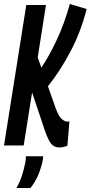

<svg xmlns="http://www.w3.org/2000/svg" viewBox="-33 -725 452 957"><path d="M-13 0 98 -700H196L155 -439L173 -388Q209 -440 248 -522Q287 -604 315 -705L399 -680Q369 -563 316.5 -465Q264 -367 206 -295L244 -187Q260 -144 275 -131.5Q290 -119 302 -119Q305 -119 308 -119.5Q311 -120 313 -120L303 1Q298 4 285.5 7Q273 10 263 10Q237 10 222 -8.5Q207 -27 190 -76L127 -264L85 0ZM96 54H182Q182 62 180 75Q171 116 156.5 149.5Q142 183 119 212H49Q68 178 77.5 147Q87 116 93 86Q96 70 96 54Z"/></svg>

Font: Georama Extra Condensed SemiBold
Style: Italic
Weight: 600
Width: 2
Italic angle: -9°
Designer: Jean-Baptiste Levee
Foundry: Production Type
Version: Version 1.000